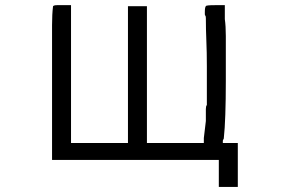

<svg xmlns="http://www.w3.org/2000/svg" viewBox="-20 -614 1142 751"><path d="M257.8 -593.8V-54.7H480.5V-589.8H554.7V-54.7H777.3V-62.5V-74.2L785.2 -140.6V-148.4V-156.2V-175.8V-183.6V-187.5Q785.2 -199.2 789.1 -203.1V-308.6V-355.5Q789.1 -410.2 787.1 -455.1Q785.2 -500 785.2 -543Q785.2 -550.8 783.2 -552.7Q781.2 -554.7 781.2 -558.6V-566.4Q781.2 -585.9 785.2 -589.8Q785.2 -593.8 820.3 -593.8H859.4V-589.8V-539.1Q863.3 -511.7 863.3 -472.7Q863.3 -433.6 863.3 -394.5V-347.7V-296.9Q863.3 -222.7 861.3 -166Q859.4 -109.4 855.5 -74.2Q855.5 -70.3 853.5 -68.4Q851.6 -66.4 851.6 -62.5V-54.7H910.2V117.2H835.9V113.3V58.6V11.7H183.6V-289.1V-515.6Q183.6 -558.6 187.5 -589.8Q191.4 -593.8 203.1 -593.8Z"/></svg>

Font: 和音 by 宁静之雨，公众号njzyshare
Style: Regular
Weight: 400
Designer: Steve Matteson
Foundry: Ascender Corporation
Version: Version 6.00;June 8, 2018;FontCreator 11.0.0.2388 32-bit